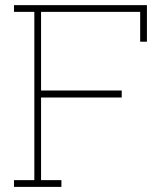

<svg xmlns="http://www.w3.org/2000/svg" viewBox="-20 -731 648 751"><path d="M34.7 -26.4H114.3V-684.6H34.7V-710.9H554.7V-567.9H528.3V-684.6H140.6V-377H456.1V-349.6H140.6V-26.4H220.2V0H34.7Z"/></svg>

Font: TypoPRO Roboto Slab
Style: Thin
Weight: 250
Designer: Google
Version: Version 1.100263; 2013; ttfautohint (v0.94.20-1c74) -l 8 -r 